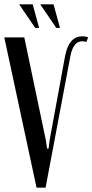

<svg xmlns="http://www.w3.org/2000/svg" viewBox="-23 -873 430 893"><path d="M190 -222 196 -182H203L208 -222L280 -614Q298 -704 359 -704Q374 -704 387 -700L379 -678Q369 -681 359 -681Q317 -681 304 -610L189 0H147L-3 -699H90ZM141 -743 66 -853H129L159 -743ZM239 -743 164 -853H226L256 -743Z"/></svg>

Font: Moniqa SemBd Heading
Style: Regular
Weight: 600
Designer: Rajesh Rajput
Foundry: Rajesh Rajput
Version: Version 1.000